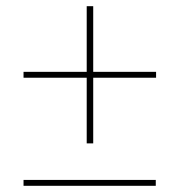

<svg xmlns="http://www.w3.org/2000/svg" viewBox="-20 -600 580 620"><path d="M260 -137V-349H56V-368H260V-580H281V-368H484V-349H281V-137ZM56 0V-19H483V0Z"/></svg>

Font: IBM Plex Sans Condensed Thin
Style: Regular
Weight: 100
Width: 3
Designer: Mike Abbink, Paul van der Laan, Pieter van Rosmalen
Foundry: Bold Monday
Version: Version 1.3